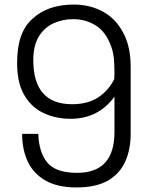

<svg xmlns="http://www.w3.org/2000/svg" viewBox="-20 -811 640 842"><path d="M301 -727Q253 -727 213 -708Q173 -689 149.5 -649.5Q126 -610 126 -548Q126 -354 296 -354Q366 -354 411.5 -384.5Q457 -415 481 -464L482 -487Q482 -525 479.5 -552.5Q477 -580 468 -606Q445 -671 400.5 -699Q356 -727 301 -727ZM482 -387Q411 -290 289 -290Q226 -290 172.5 -314.5Q119 -339 87 -393Q55 -447 55 -535Q55 -671 123 -729Q189 -791 304 -791Q373 -791 429.5 -761Q486 -731 519 -670Q553 -609 553 -518V-224Q553 -155 529 -102Q505 -49 453 -19Q401 11 315 11Q232 11 179 -19.5Q126 -50 101.5 -103Q77 -156 77 -224H148Q150 -147 185 -101Q222 -53 318 -53Q482 -53 482 -232Z"/></svg>

Font: Tanohe Sans
Style: Regular
Weight: 400
Designer: Village Type and Design LLC & Cristiano Sobral
Foundry: Cooper Hewitt Smithsonian Design Museum
Version: Version 1.00;September 29, 2021;FontCreator 13.0.0.2655 64-b